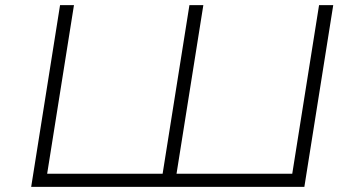

<svg xmlns="http://www.w3.org/2000/svg" viewBox="-20 -725 1379 745"><path d="M101 0 213 -705H267L163 -51H611L715 -705H769L665 -51H1114L1218 -705H1273L1161 0Z"/></svg>

Font: Nunito Sans 7pt Expanded ExtraLight
Style: Italic
Weight: 250
Width: 7
Italic angle: -9°
Designer: Vernon Adams
Foundry: Vernon Adams
Version: Version 3.101;gftools[0.9.27]